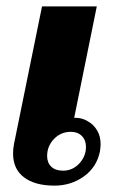

<svg xmlns="http://www.w3.org/2000/svg" viewBox="-20 -573 358 603"><path d="M21 -91Q21 -105 24 -121L112 -553H284L213 -203Q237 -204 256 -192Q274 -182 285 -163.5Q296 -145 296 -120Q296 -114 294 -98Q284 -48 243.5 -19Q203 10 151 10Q90 10 55.5 -16Q21 -42 21 -91ZM250 -112Q250 -133 237 -146Q224 -159 203 -159Q171 -159 149.5 -136.5Q128 -114 128 -83Q128 -62 141 -49.5Q154 -37 178 -37Q208 -37 229 -59.5Q250 -82 250 -112Z"/></svg>

Font: Taviraj
Style: Bold Italic
Weight: 700
Italic angle: -12°
Designer: Katatrad Team
Foundry: CadsonDemak
Version: Version 1.001